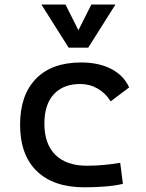

<svg xmlns="http://www.w3.org/2000/svg" viewBox="-20 -796 626 826"><path d="M342.8 9.8Q210.4 9.8 138.4 -59.8Q66.4 -129.4 66.4 -259.8Q66.4 -386.7 134.5 -457Q202.6 -527.3 329.1 -527.3Q404.8 -527.3 458.7 -499.3Q512.7 -471.2 535.6 -419.9L456.1 -359.9Q434.1 -395.5 399.9 -415Q365.7 -434.6 325.2 -434.6Q252 -434.6 211.4 -390.4Q170.9 -346.2 170.9 -264.6Q170.9 -176.3 218.5 -129.6Q266.1 -83 354.5 -83Q390.6 -83 426.8 -86.4Q462.9 -89.8 497.1 -95.7L508.8 -4.9Q468.8 3.9 426 6.8Q383.3 9.8 342.8 9.8ZM275.4 -590.8 158.2 -776.4H261.7L322.3 -656.2H312.5L373 -776.4H476.6L359.4 -590.8Z"/></svg>

Font: Cascadia Mono
Style: Regular
Weight: 400
Monospace: yes
Designer: Aaron Bell
Foundry: Saja Typeworks
Version: Version 2102.003